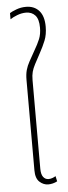

<svg xmlns="http://www.w3.org/2000/svg" viewBox="-55 -794 296 832"><g transform="rotate(-5 93.0 -378.5)"><path d="M121 9Q100 9 83 -6.5Q66 -22 66 -57V-450Q66 -475 71 -493Q76 -511 86 -529Q96 -547 110 -572Q127 -601 135.5 -622Q144 -643 144 -671Q144 -708 129 -724.5Q114 -741 89 -741Q70 -741 50.5 -733.5Q31 -726 20 -718V-745Q29 -751 49 -758.5Q69 -766 91 -766Q127 -766 148 -742.5Q169 -719 169 -673Q169 -639 158.5 -613Q148 -587 132 -558Q118 -532 109 -515Q100 -498 96 -483Q92 -468 92 -447V-62Q92 -37 101 -25.5Q110 -14 124 -14Q132 -14 140.5 -17Q149 -20 155 -24L160 -1Q151 4 140.5 6.5Q130 9 121 9Z"/></g></svg>

Font: Noto Sans Thai UI ExtCond Thin
Style: Regular
Weight: 100
Width: 2
Designer: Monotype Design Team
Foundry: Monotype Imaging Inc.
Version: Version 2.000